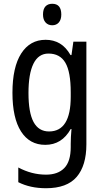

<svg xmlns="http://www.w3.org/2000/svg" viewBox="-20 -824 548 1018"><path d="M222 -613Q264 -613 297 -593.5Q330 -574 354 -532H359L369 -603H438V-59Q438 54 386.5 114Q335 174 224 174Q140 174 77 142V64Q148 102 224 102Q287 102 321 67Q355 32 355 -44V-61Q355 -76 356 -98Q357 -120 359 -140H355Q308 -56 220 -56Q137 -56 91.5 -127Q46 -198 46 -332Q46 -468 92.5 -540.5Q139 -613 222 -613ZM237 -540Q184 -540 157.5 -486.5Q131 -433 131 -331Q131 -227 158 -177Q185 -127 240 -127Q355 -127 355 -311V-335Q355 -443 326.5 -491.5Q298 -540 237 -540ZM257 -804Q305 -804 305 -747Q305 -720 292 -705Q279 -690 257 -690Q235 -690 221.5 -705Q208 -720 208 -747Q208 -776 221 -790Q234 -804 257 -804Z"/></svg>

Font: Noto Sans Malayalam UI Condensed
Style: Regular
Weight: 400
Width: 3
Designer: Jelle Bosma - Monotype Design Team
Foundry: Monotype Imaging Inc.
Version: Version 2.104; ttfautohint (v1.8.4.7-5d5b)